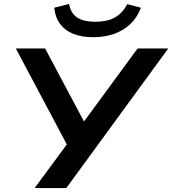

<svg xmlns="http://www.w3.org/2000/svg" viewBox="-20 -950 870 970"><path d="M155 0 329 -236 331 -195 60 -705H208L414 -318H391L675 -705H830L315 0ZM451 -762Q392 -762 350 -779Q308 -796 283.5 -829Q259 -862 254 -911L329 -930Q338 -881 371.5 -860.5Q405 -840 462 -840Q520 -840 559 -861Q598 -882 623 -929L692 -911Q673 -861 638 -828Q603 -795 555.5 -778.5Q508 -762 451 -762Z"/></svg>

Font: Nunito Sans 10pt SemiExpanded
Style: Bold Italic
Weight: 700
Width: 6
Italic angle: -9°
Designer: Vernon Adams
Foundry: Vernon Adams
Version: Version 3.101;gftools[0.9.27]